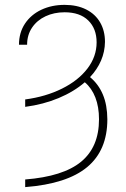

<svg xmlns="http://www.w3.org/2000/svg" viewBox="-20 -558 515 785"><path d="M375 -384.8Q375 -440.9 340.8 -474.4Q306.6 -507.8 244.1 -507.8Q201.2 -507.8 166.3 -491.5Q131.3 -475.1 111.1 -445.1Q90.8 -415 90.8 -375H57.6Q57.6 -424.3 82 -461.2Q106.4 -498 148.9 -518.1Q191.4 -538.1 244.1 -538.1Q294.9 -538.1 332.3 -519.3Q369.6 -500.5 389.4 -466.3Q409.2 -432.1 409.2 -386.7Q408.7 -346.7 393.1 -310.3Q377.4 -273.9 348.1 -242.7Q382.8 -213.9 400.6 -171.4Q418.5 -128.9 418.9 -70.3Q418.9 56.6 336.4 125.2Q253.9 193.8 83 207V175.8Q238.3 163.6 311.5 103.3Q384.8 43 384.8 -70.3Q384.8 -121.1 369.9 -159.4Q355 -197.8 326.7 -221.7Q282.2 -183.1 219.7 -157Q157.2 -130.9 83 -121.1V-151.4Q167 -162.6 233.4 -195.6Q299.8 -228.5 337.4 -277.6Q375 -326.7 375 -384.8Z"/></svg>

Font: Pretendard JP Thin
Style: Regular
Weight: 100
Designer: Base glyphs from Inter by Rasmus Andersson; Hangeul glyphs from Noto Sans CJK(Source Han Sans) by Jang Soo-young and Kan
Foundry: Kil Hyung-jin
Version: Version 1.309